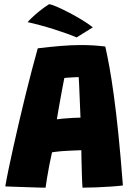

<svg xmlns="http://www.w3.org/2000/svg" viewBox="-20 -882 632 910"><path d="M196 7.5Q183 7.5 158.5 6.8Q134 6 105.2 5Q76.5 4 49.8 3.2Q23 2.5 5 1.5Q10.5 -31 20.5 -79.5Q30.5 -128 43.5 -186.2Q56.5 -244.5 71.2 -307.5Q86 -370.5 101.2 -432.8Q116.5 -495 131.5 -551.8Q146.5 -608.5 159 -653Q216 -660 267 -664.2Q318 -668.5 365.5 -668.5Q394.5 -668.5 422.5 -666.8Q450.5 -665 479 -661.5Q489 -617.5 499 -562Q509 -506.5 519.5 -430.2Q530 -354 540.8 -249.5Q551.5 -145 562.5 -3Q544 -0.5 509.5 2Q475 4.5 437.5 6Q400 7.5 371 7.5Q370 -7 369.2 -23.8Q368.5 -40.5 368 -59Q367.5 -77.5 367 -96.5Q366.5 -115.5 366 -134.2Q365.5 -153 365.5 -170Q349.5 -169.5 332.5 -168.8Q315.5 -168 299 -167.2Q282.5 -166.5 268.2 -165.2Q254 -164 243 -162.5Q232 -161 226.5 -160Q219.5 -129 213.5 -97.8Q207.5 -66.5 203 -39Q198.5 -11.5 196 7.5ZM249.5 -316.5Q258.5 -318 280.2 -320Q302 -322 325.5 -323.2Q349 -324.5 361.5 -324.5Q361 -334 360 -361.5Q359 -389 357.5 -422Q356 -455 355 -481.8Q354 -508.5 353 -516.5Q346 -516.5 331.5 -515.8Q317 -515 303.8 -514Q290.5 -513 285 -512.5Q282 -497.5 277 -471.5Q272 -445.5 266.8 -416Q261.5 -386.5 256.8 -360Q252 -333.5 249.5 -316.5ZM212.5 -862Q224 -861 249.5 -850Q275 -839 306.8 -822.5Q338.5 -806 368.8 -787.5Q399 -769 420 -752.5L343 -704.5Q326.5 -712 297.5 -722.5Q268.5 -733 234.2 -743.8Q200 -754.5 167.5 -763.2Q135 -772 111 -777Q115 -782.5 129.8 -796.8Q144.5 -811 166.5 -829Q188.5 -847 212.5 -862Z"/></svg>

Font: Grandstander Thin ExtraBold
Style: Regular
Weight: 800
Version: Version 1.200